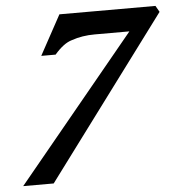

<svg xmlns="http://www.w3.org/2000/svg" viewBox="-49 -689 686 735"><g transform="rotate(-5 294.5 -321.5)"><path d="M10.7 0 467.3 -554.7H334Q285.6 -554.7 245.1 -540.5Q213.4 -531.7 178.2 -490.7H123L206.1 -643.1H575.2L588.9 -619.1L127.9 0Z"/></g></svg>

Font: Elstob 6pt
Style: Italic
Weight: 700
Italic angle: -20°
Designer: Peter S. Baker
Version: Version 1.015